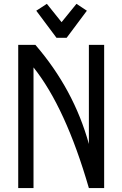

<svg xmlns="http://www.w3.org/2000/svg" viewBox="-20 -962 626 982"><path d="M424.3 -907.2 320.8 -768.6H269L165.5 -907.2L219.7 -942.4L294.9 -848.6L371.1 -942.4ZM73.2 0V-732.4H161.1Q357.4 -504.9 434.6 -225.6V-732.4H512.7V0H434.6Q315.4 -411.6 151.4 -617.2V0Z"/></svg>

Font: Consola Mono
Style: Book
Weight: 400
Monospace: yes
Designer: Wojciech Kalinowski "wmk69" (wmk69@o2.pl)
Foundry: Wojciech Kalinowski "wmk69" (wmk69@o2.pl)
Version: Version 2.1.0